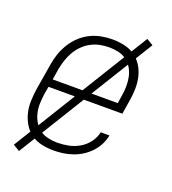

<svg xmlns="http://www.w3.org/2000/svg" viewBox="-120 -673 741 826"><g transform="rotate(20 250.0 -260.0)"><path d="M198 8Q170 8 143 2Q116 -4 95 -19Q74 -34 60.5 -56.5Q47 -79 40.5 -105Q34 -131 35 -159Q36 -187 40 -215L60 -335Q64 -361 72.5 -385.5Q81 -410 95 -433Q109 -456 129 -475Q149 -494 173 -506Q197 -518 223 -523Q249 -528 274 -528Q302 -528 329 -522Q356 -516 377.5 -501Q399 -486 413 -463.5Q427 -441 433 -415Q439 -389 438.5 -361Q438 -333 433 -305L423 -242H85L79 -209Q76 -187 75 -165Q74 -143 78.5 -122Q83 -101 93.5 -82.5Q104 -64 120.5 -51.5Q137 -39 158.5 -34Q180 -29 202 -29Q227 -29 252.5 -34Q278 -39 301.5 -52.5Q325 -66 341.5 -88Q358 -110 363 -135H403Q399 -114 388.5 -93Q378 -72 362 -55Q346 -38 326.5 -25.5Q307 -13 285 -5.5Q263 2 241.5 5Q220 8 198 8ZM91 -278H389L394 -311Q398 -333 398.5 -355Q399 -377 395 -398Q391 -419 381 -437Q371 -455 354.5 -468Q338 -481 317 -486Q296 -491 274 -491Q253 -491 232 -487Q211 -483 191 -472.5Q171 -462 155 -446Q139 -430 128 -411Q117 -392 110 -371Q103 -350 99 -329ZM60 61 30 43 414 -581 444 -563Z"/></g></svg>

Font: Iosevka Term Curly XLt Obl
Style: Regular
Weight: 200
Italic angle: -9°
Designer: Belleve Invis
Foundry: Belleve Invis
Version: Version 32.3.0